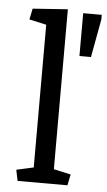

<svg xmlns="http://www.w3.org/2000/svg" viewBox="-54 -799 465 835"><g transform="rotate(5 178.5 -381.5)"><path d="M120.1 -687.5 45.4 -704.1 55.2 -752 208 -762.7V-64.5L282.7 -47.9L272.9 0H55.2L45.4 -47.9L120.1 -64.5ZM275.9 -751.5H356.9V-731L326.2 -564.5H275.9Z"/></g></svg>

Font: Noticia Text
Style: Regular
Weight: 400
Designer: JM Sole
Foundry: JM Sole
Version: Version 1.003